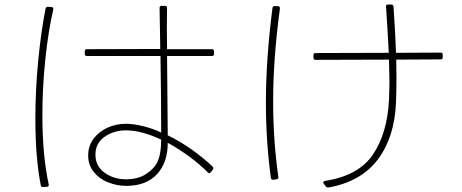

<svg xmlns="http://www.w3.org/2000/svg" viewBox="-20 -793 2040 847"><path d="M354 -555V-567Q354 -576 363 -576L687 -577L684 -758Q684 -767 693 -767H708Q717 -767 717 -758L716 -675L717 -576H915Q924 -576 924 -567V-555Q924 -546 915 -546H717L720 -196Q774 -170 825.5 -133.5Q877 -97 918 -58Q924 -52 919 -45L910 -33Q904 -26 897 -32Q864 -66 817.5 -100.5Q771 -135 720 -163Q720 -75 672 -24Q624 27 537 27Q496 27 457 11.5Q418 -4 393.5 -34.5Q369 -65 369 -107Q369 -150 393 -181.5Q417 -213 455 -230Q493 -247 535 -247Q570 -247 615 -235.5Q660 -224 691 -208Q691 -362 688 -546H363Q354 -546 354 -555ZM168 32Q162 32 160 25Q136 -96 136 -270Q136 -396 148.5 -525Q161 -654 181 -755Q183 -763 191 -763L207 -762Q217 -761 215 -751Q193 -656 180 -532Q167 -408 167 -285Q167 -107 195 21V24Q195 30 188 31L170 32ZM535 -218Q482 -218 441.5 -189.5Q401 -161 401 -111Q401 -60 441.5 -31Q482 -2 536 -2Q597 -2 635 -33Q668 -57 679.5 -91Q691 -125 691 -175V-177Q604 -218 535 -218Z M1363 -538V-550Q1363 -559 1372 -559L1695 -560Q1690 -662 1683 -764V-766Q1683 -773 1691 -773H1706Q1715 -773 1716 -764Q1724 -647 1727 -560L1924 -561Q1933 -561 1933 -552V-540Q1933 -531 1924 -531L1728 -530L1729 -449Q1729 -408 1727 -342Q1721 -189 1647.5 -90.5Q1574 8 1430 34H1427Q1421 34 1418 30L1408 17Q1406 13 1406 11Q1406 7 1414 5Q1563 -18 1626 -112.5Q1689 -207 1696 -353Q1698 -405 1698 -436Q1698 -464 1696 -530L1372 -529Q1363 -529 1363 -538ZM1215 -756Q1185 -536 1185 -346Q1185 -173 1208 -12V-10Q1208 -4 1200 -2L1185 0H1183Q1177 0 1175 -8Q1153 -169 1153 -340Q1153 -531 1182 -758Q1184 -767 1192 -766H1207Q1216 -764 1215 -756Z"/></svg>

Font: LINE Seed JP_TTF Thin
Style: Regular
Weight: 250
Designer: LY Corporation & Fontrix & Fontworks
Version: Version 1.008